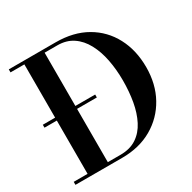

<svg xmlns="http://www.w3.org/2000/svg" viewBox="-164 -915 1081 1080"><g transform="rotate(-30 376.0 -375.0)"><path d="M36 -365.5V-384.5H116V-730.5H26V-750H330Q446 -750 529.2 -702Q612.5 -654 657.2 -569.2Q702 -484.5 702 -375Q702 -265.5 655.2 -181Q608.5 -96.5 524.8 -48.2Q441 0 330 0H26V-19.5H116V-365.5ZM247.5 -19.5H330Q392.5 -19.5 435 -47.8Q477.5 -76 503 -125.8Q528.5 -175.5 539.8 -239.5Q551 -303.5 551 -375Q551 -446.5 538.5 -510.5Q526 -574.5 499.2 -624.2Q472.5 -674 430.5 -702.2Q388.5 -730.5 330 -730.5H247.5V-384.5H376V-365.5H247.5Z"/></g></svg>

Font: Bodoni Moda SemiBold
Style: Regular
Weight: 600
Designer: Owen Earl
Foundry: indestructible type
Version: Version 2.005; ttfautohint (v1.8.4.7-5d5b)